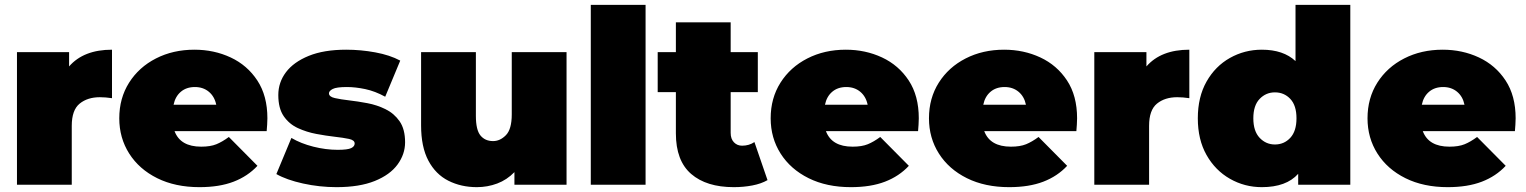

<svg xmlns="http://www.w3.org/2000/svg" viewBox="-20 -762 6293 792"><path d="M50 0V-547H265V-488Q325 -557 442 -557V-357Q415 -361 392 -361Q341 -361 308.5 -334.5Q276 -308 276 -243V0Z M803 10Q703 10 628.5 -27Q554 -64 513 -128.5Q472 -193 472 -274Q472 -357 512.5 -421Q553 -485 623.5 -521Q694 -557 782 -557Q863 -557 931.5 -525Q1000 -493 1041.5 -430Q1083 -367 1083 -274Q1083 -262 1082 -247.5Q1081 -233 1080 -221H700Q724 -157 810 -157Q848 -157 872.5 -167Q897 -177 924 -197L1042 -78Q1002 -35 943.5 -12.5Q885 10 803 10ZM696 -330H872Q865 -364 841.5 -383.5Q818 -403 784 -403Q749 -403 726 -383.5Q703 -364 696 -330Z M1368 10Q1298 10 1230 -5Q1162 -20 1120 -44L1182 -193Q1221 -170 1272.5 -157Q1324 -144 1373 -144Q1414 -144 1428.5 -151Q1443 -158 1443 -170Q1443 -184 1419.5 -189Q1396 -194 1360 -198Q1325 -202 1285 -209.5Q1245 -217 1209 -233.5Q1173 -250 1150.5 -282.5Q1128 -315 1128 -370Q1128 -422 1159.5 -464Q1191 -506 1253.5 -531.5Q1316 -557 1408 -557Q1468 -557 1528 -546Q1588 -535 1631 -512L1569 -363Q1527 -386 1486.5 -394.5Q1446 -403 1411 -403Q1368 -403 1352.5 -395Q1337 -387 1337 -377Q1337 -363 1361 -357.5Q1385 -352 1420 -348Q1455 -344 1495 -336.5Q1535 -329 1570.5 -311.5Q1606 -294 1628.5 -261.5Q1651 -229 1651 -175Q1651 -126 1620 -83.5Q1589 -41 1526 -15.5Q1463 10 1368 10Z M1947 10Q1882 10 1829.5 -16.5Q1777 -43 1747 -99.5Q1717 -156 1717 -245V-547H1943V-284Q1943 -226 1962 -203Q1981 -180 2014 -180Q2043 -180 2067 -204.5Q2091 -229 2091 -290V-547H2317V0H2102V-52Q2071 -20 2031 -5Q1991 10 1947 10Z M2417 0V-742H2643V0Z M3007 10Q2894 10 2831 -44.5Q2768 -99 2768 -212V-382H2693V-547H2768V-670H2994V-547H3106V-382H2994V-214Q2994 -189 3007.5 -175Q3021 -161 3041 -161Q3070 -161 3092 -176L3146 -19Q3120 -4 3083.5 3Q3047 10 3007 10Z M3490 10Q3390 10 3315.5 -27Q3241 -64 3200 -128.5Q3159 -193 3159 -274Q3159 -357 3199.5 -421Q3240 -485 3310.5 -521Q3381 -557 3469 -557Q3550 -557 3618.5 -525Q3687 -493 3728.5 -430Q3770 -367 3770 -274Q3770 -262 3769 -247.5Q3768 -233 3767 -221H3387Q3411 -157 3497 -157Q3535 -157 3559.5 -167Q3584 -177 3611 -197L3729 -78Q3689 -35 3630.5 -12.5Q3572 10 3490 10ZM3383 -330H3559Q3552 -364 3528.5 -383.5Q3505 -403 3471 -403Q3436 -403 3413 -383.5Q3390 -364 3383 -330Z M4143 10Q4043 10 3968.5 -27Q3894 -64 3853 -128.5Q3812 -193 3812 -274Q3812 -357 3852.5 -421Q3893 -485 3963.5 -521Q4034 -557 4122 -557Q4203 -557 4271.5 -525Q4340 -493 4381.5 -430Q4423 -367 4423 -274Q4423 -262 4422 -247.5Q4421 -233 4420 -221H4040Q4064 -157 4150 -157Q4188 -157 4212.5 -167Q4237 -177 4264 -197L4382 -78Q4342 -35 4283.5 -12.5Q4225 10 4143 10ZM4036 -330H4212Q4205 -364 4181.5 -383.5Q4158 -403 4124 -403Q4089 -403 4066 -383.5Q4043 -364 4036 -330Z M4494 0V-547H4709V-488Q4769 -557 4886 -557V-357Q4859 -361 4836 -361Q4785 -361 4752.5 -334.5Q4720 -308 4720 -243V0Z M5185 10Q5114 10 5053.5 -24.5Q4993 -59 4957 -122.5Q4921 -186 4921 -274Q4921 -362 4957 -425.5Q4993 -489 5053.5 -523Q5114 -557 5185 -557Q5274 -557 5324 -510V-742H5550V0H5335V-45Q5286 10 5185 10ZM5239 -166Q5277 -166 5302.5 -193.5Q5328 -221 5328 -274Q5328 -327 5302.5 -354Q5277 -381 5239 -381Q5202 -381 5176 -354Q5150 -327 5150 -274Q5150 -221 5176 -193.5Q5202 -166 5239 -166Z M5952 10Q5852 10 5777.5 -27Q5703 -64 5662 -128.5Q5621 -193 5621 -274Q5621 -357 5661.5 -421Q5702 -485 5772.5 -521Q5843 -557 5931 -557Q6012 -557 6080.5 -525Q6149 -493 6190.5 -430Q6232 -367 6232 -274Q6232 -262 6231 -247.5Q6230 -233 6229 -221H5849Q5873 -157 5959 -157Q5997 -157 6021.5 -167Q6046 -177 6073 -197L6191 -78Q6151 -35 6092.5 -12.5Q6034 10 5952 10ZM5845 -330H6021Q6014 -364 5990.5 -383.5Q5967 -403 5933 -403Q5898 -403 5875 -383.5Q5852 -364 5845 -330Z"/></svg>

Font: Montserrat Black
Style: Regular
Weight: 900
Designer: Julieta Ulanovsky
Foundry: Julieta Ulanovsky
Version: Version 9.000; ttfautohint (v1.8.4.7-5d5b)